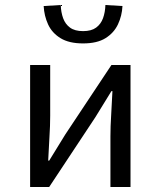

<svg xmlns="http://www.w3.org/2000/svg" viewBox="-20 -745 640 765"><path d="M100 0V-486H180V-284Q180 -245 177 -198.5Q174 -152 172 -105H176Q190 -128 208 -157Q226 -186 240 -209L424 -486H500V0H420V-202Q420 -241 423 -288Q426 -335 428 -382H424Q410 -360 392 -330Q374 -300 360 -278L176 0ZM311 -572Q255 -572 221 -593Q187 -614 171.5 -648Q156 -682 154 -721L222 -725Q223 -696 231.5 -672.5Q240 -649 259 -635Q278 -621 311 -621Q344 -621 363 -635Q382 -649 390.5 -672.5Q399 -696 400 -725L468 -721Q466 -682 450 -648Q434 -614 400.5 -593Q367 -572 311 -572Z"/></svg>

Font: Source Code Variable
Style: Regular
Weight: 400
Monospace: yes
Designer: Paul D. Hunt, Teo Tuominen
Foundry: Adobe Systems Incorporated
Version: Version 1.010;hotconv 1.0.106;makeotfexe 2.5.65593